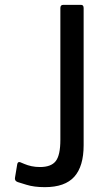

<svg xmlns="http://www.w3.org/2000/svg" viewBox="-20 -762 458 792"><path d="M325 -163Q325 -76 286.5 -33Q248 10 165 10Q120 10 88.5 0Q57 -10 53 -11Q39 -16 42 -30L51 -84Q53 -96 63 -93Q68 -91 81 -85.5Q94 -80 110 -76.5Q126 -73 145 -73Q191 -73 210 -97.5Q229 -122 229 -185V-729Q229 -742 241 -742H314Q325 -742 325 -729Z"/></svg>

Font: Libre Franklin
Style: Regular
Weight: 400
Designer: Pablo Impallari, Rodrigo Fuenzalida
Foundry: Impallari Type
Version: Version 1.001; ttfautohint (v1.4.1)